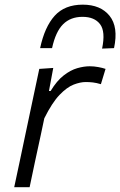

<svg xmlns="http://www.w3.org/2000/svg" viewBox="-20 -784 504 804"><path d="M39.5 0Q51.5 -55.5 62.2 -106.5Q73 -157.5 86 -219.5L96.5 -269Q106.5 -316.5 118.8 -374.5Q131 -432.5 144.5 -495.5L203 -499.5L185 -403H192Q218 -446 246.8 -468.2Q275.5 -490.5 303.5 -498.5Q331.5 -506.5 355.5 -506.5Q373.5 -506.5 391.2 -503.2Q409 -500 422 -495.5L402.5 -431.5Q384 -437 369 -438.8Q354 -440.5 339 -440.5Q316.5 -440.5 288.5 -429.8Q260.5 -419 229.2 -386.5Q198 -354 165.5 -288.5L150.5 -217.5Q137.5 -158 126.5 -106.8Q115.5 -55.5 104 0ZM407.5 -580.5Q422.5 -652 399 -682.8Q375.5 -713.5 325.5 -713.5Q275.5 -713.5 244.2 -682.5Q213 -651.5 198 -582.5H148Q167 -671.5 209 -718Q251 -764.5 326.5 -764.5Q401 -764.5 438.8 -717.8Q476.5 -671 457.5 -582.5Z"/></svg>

Font: Commissioner Light
Style: Italic
Weight: 300
Italic angle: -12°
Designer: Kostas Bartsokas
Foundry: Kostas Bartsokas
Version: Version 1.000; ttfautohint (v1.8.3)